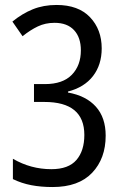

<svg xmlns="http://www.w3.org/2000/svg" viewBox="-20 -744 493 774"><path d="M192 10Q145 10 106 2.5Q67 -5 32 -22V-104Q104 -62 187 -62Q256 -62 288 -99Q320 -136 320 -200Q320 -333 159 -333H117V-405H161Q233 -405 269.5 -442.5Q306 -480 306 -541Q306 -593 278.5 -622.5Q251 -652 200 -652Q163 -652 132.5 -637.5Q102 -623 71 -598L30 -657Q69 -689 112 -706.5Q155 -724 208 -724Q296 -724 343 -674.5Q390 -625 390 -549Q390 -483 355 -437.5Q320 -392 254 -375V-371Q327 -358 366.5 -314Q406 -270 406 -197Q406 -105 351.5 -47.5Q297 10 192 10Z"/></svg>

Font: Noto Sans Bengali Condensed
Style: Regular
Weight: 400
Width: 3
Designer: Jelle Bosma - Monotype Design Team
Foundry: Monotype Imaging Inc.
Version: Version 2.003